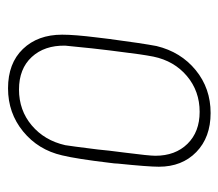

<svg xmlns="http://www.w3.org/2000/svg" viewBox="-54 -496 557 490"><g transform="rotate(90 225.0 -250.5)"><path d="M68 -130Q68 -162 75 -218L79 -251Q90 -334 97 -371Q112 -433 158.5 -471Q205 -509 268 -509Q330 -509 367.5 -472.5Q405 -436 405 -377Q405 -350 397 -272Q397 -265 395 -251Q385 -167 376 -130Q362 -69 315 -30.5Q268 8 205 8Q141 8 104.5 -30Q68 -68 68 -130ZM350 -138Q352 -149 361 -221L364 -250L369 -290Q377 -352 377 -368Q377 -419 346.5 -450Q316 -481 265 -481Q212 -481 173.5 -448.5Q135 -416 124 -363Q118 -332 112 -281L108 -250L103 -207Q97 -149 96 -138Q95 -85 125 -52.5Q155 -20 208 -20Q261 -20 299.5 -52.5Q338 -85 350 -138Z"/></g></svg>

Font: Barlow Semi Condensed Thin
Style: Italic
Weight: 250
Width: 4
Italic angle: -7°
Designer: Jeremy Tribby
Foundry: Tribby Type
Version: Version 1.408